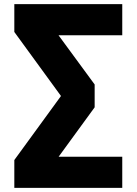

<svg xmlns="http://www.w3.org/2000/svg" viewBox="-20 -725 660 925"><path d="M49 180V46L296 -293V-232L49 -571V-705H569V-555H228L229 -600L436 -318V-208L229 76L228 30H569V180Z"/></svg>

Font: Nunito Sans 6pt Black
Style: Regular
Weight: 900
Version: Version 3.101;gftools[0.9.27]